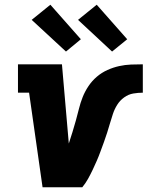

<svg xmlns="http://www.w3.org/2000/svg" viewBox="-20 -792 640 812"><path d="M160 0 103 -400H56V-520H242L271 -185Q279 -209 286.5 -233.5Q294 -258 301 -283Q308 -308 314 -332.5Q320 -357 329.5 -381Q339 -405 354 -427.5Q369 -450 389.5 -467.5Q410 -485 434.5 -496Q459 -507 484 -512.5Q509 -518 534 -519Q559 -520 584 -520V-400Q564 -400 543.5 -396.5Q523 -393 505 -380Q487 -367 475.5 -348.5Q464 -330 457.5 -310Q451 -290 445 -270Q439 -250 433 -230.5Q427 -211 419.5 -191Q412 -171 405 -151.5Q398 -132 389.5 -112.5Q381 -93 372 -74Q363 -55 352.5 -36Q342 -17 328 0ZM454 -574 310 -708 389 -772 518 -626ZM259 -574 114 -708 193 -772 322 -626Z"/></svg>

Font: Iosevka Etoile Heavy
Style: Italic
Weight: 900
Italic angle: -9°
Designer: Belleve Invis
Foundry: Belleve Invis
Version: Version 22.1.2; ttfautohint (v1.8.4)